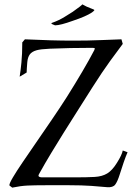

<svg xmlns="http://www.w3.org/2000/svg" viewBox="-20 -846 633 879"><path d="M36 13 23 3Q22 -5 38.5 -33Q55 -61 83.5 -103Q112 -145 146.5 -195Q181 -245 217.5 -298.5Q254 -352 286 -402Q325 -464 357 -518.5Q389 -573 412 -617Q414 -623 414 -624Q414 -627 403 -627Q355 -627 302.5 -626Q250 -625 207.5 -623Q165 -621 148 -616Q126 -610 116.5 -597Q107 -584 105 -562Q102 -526 102 -514L70 -495Q74 -519 78 -559Q82 -599 82 -652L94 -666Q220 -660 312 -660Q349 -660 378.5 -660.5Q408 -661 444 -662.5Q480 -664 536 -666L542 -645Q520 -616 484 -566.5Q448 -517 403 -446Q364 -384 332 -334Q300 -284 272 -239Q244 -194 216 -148Q188 -102 158 -48Q156 -44 156 -42Q156 -38 161 -36Q166 -34 173 -34H321Q379 -34 413.5 -36Q448 -38 471 -52Q494 -66 515 -100Q527 -119 533.5 -133Q540 -147 542 -157L564 -149Q556 -131 546.5 -103.5Q537 -76 528 -47Q518 -15 507.5 -1Q497 13 471 11Q442 8 398 5Q354 2 298 2H189Q138 2 106 3.5Q74 5 36 13ZM232 -730Q215 -736 215 -739Q215 -739 217 -741Q249 -752 277 -769.5Q305 -787 313 -792Q354 -821 357 -826Q378 -814 393 -809Q412 -802 412 -800Q412 -797 401 -789Q374 -771 314 -751Q256 -730 232 -730Z"/></svg>

Font: Luxurious Roman
Style: Regular
Weight: 400
Designer: Robert E. Leuschke
Foundry: Robert E. Leuschke
Version: Version 1.010; ttfautohint (v1.8.3)